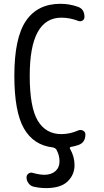

<svg xmlns="http://www.w3.org/2000/svg" viewBox="-20 -760 540 1000"><path d="M254.9 7.8Q154.3 -3.9 104.5 -91.3Q54.7 -178.7 54.7 -365.2Q54.7 -562.5 115.2 -651.4Q175.8 -740.2 294.9 -740.2Q341.8 -740.2 385.7 -724.6Q419.9 -712.9 419.9 -671.9Q419.9 -659.2 409.7 -652.8Q399.4 -646.5 386.7 -651.4Q343.8 -668 299.8 -668Q134.8 -668 134.8 -365.2Q134.8 -201.2 176.8 -131.3Q218.8 -61.5 299.8 -61.5Q344.7 -61.5 388.7 -81.1Q400.4 -85.9 412.6 -79.6Q424.8 -73.2 424.8 -59.6Q424.8 -17.6 388.7 -4.9Q365.2 2.9 350.6 4.9Q340.8 6.8 344.7 14.6Q368.2 55.7 368.2 99.6Q368.2 150.4 332 185.1Q295.9 219.7 219.7 219.7Q187.5 219.7 153.3 211.9Q138.7 208 128.4 194.3Q118.2 180.7 118.2 164.1Q118.2 151.4 128.4 144Q138.7 136.7 151.4 140.6Q181.6 149.4 210 150.4Q247.1 150.4 268.6 131.3Q290 112.3 290 80.1Q290 47.9 273.4 18.6Q266.6 9.8 254.9 7.8Z"/></svg>

Font: Rounded-X Mgen+ 2m regular
Style: Regular
Weight: 400
Designer: [Source Han Sans]
Ryoko NISHIZUKA  (kana & ideographs); Paul D. Hunt (Latin, Greek & Cyrillic); Wenlong ZHANG  (bopomofo
Version: Version 1.059.20150602